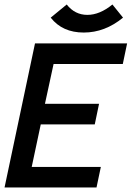

<svg xmlns="http://www.w3.org/2000/svg" viewBox="-44 -829 610 849"><path d="M382.8 0H-23.9L110.8 -637.2H518.1L499 -545.9H192.9L154.8 -370.1H394L375 -278.8H136.2L96.2 -90.8H401.9ZM500 -751Q419.9 -685.1 326.2 -685.1Q231.9 -685.1 180.2 -751L251 -809.1Q287.1 -763.2 342.3 -763.2Q397 -763.2 453.1 -809.1Z"/></svg>

Font: Anonymous Pro
Style: Bold Italic
Weight: 700
Italic angle: -12°
Monospace: yes
Designer: Mark Simonson
Version: Version 1.003